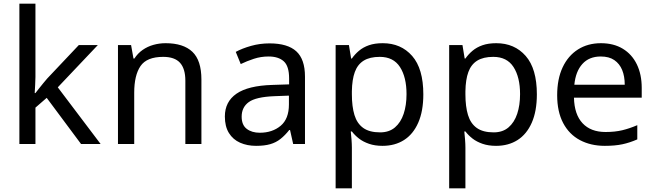

<svg xmlns="http://www.w3.org/2000/svg" viewBox="-20 -780 3547 1040"><path d="M172 -363Q172 -347 170.5 -321Q169 -295 168 -276H172Q178 -284 190 -299Q202 -314 214.5 -329.5Q227 -345 236 -355L407 -536H510L293 -307L525 0H419L233 -250L172 -197V0H85V-760H172Z M877 -546Q973 -546 1022 -499.5Q1071 -453 1071 -349V0H984V-343Q984 -408 955 -440Q926 -472 864 -472Q775 -472 741 -422Q707 -372 707 -278V0H619V-536H690L703 -463H708Q726 -491 752.5 -509.5Q779 -528 811 -537Q843 -546 877 -546Z M1440 -545Q1538 -545 1585 -502Q1632 -459 1632 -365V0H1568L1551 -76H1547Q1524 -47 1499.5 -27.5Q1475 -8 1443.5 1Q1412 10 1367 10Q1319 10 1280.5 -7Q1242 -24 1220 -59.5Q1198 -95 1198 -149Q1198 -229 1261 -272.5Q1324 -316 1455 -320L1546 -323V-355Q1546 -422 1517 -448Q1488 -474 1435 -474Q1393 -474 1355 -461.5Q1317 -449 1284 -433L1257 -499Q1292 -518 1340 -531.5Q1388 -545 1440 -545ZM1466 -259Q1366 -255 1327.5 -227Q1289 -199 1289 -148Q1289 -103 1316.5 -82Q1344 -61 1387 -61Q1455 -61 1500 -98.5Q1545 -136 1545 -214V-262Z M2053 -546Q2152 -546 2212.5 -477Q2273 -408 2273 -269Q2273 -178 2245.5 -115.5Q2218 -53 2168.5 -21.5Q2119 10 2052 10Q2011 10 1979 -1Q1947 -12 1924.5 -29.5Q1902 -47 1886 -68H1880Q1882 -51 1884 -25Q1886 1 1886 20V240H1798V-536H1870L1882 -463H1886Q1902 -486 1924.5 -505Q1947 -524 1978.5 -535Q2010 -546 2053 -546ZM2037 -472Q1983 -472 1950 -451.5Q1917 -431 1902 -390Q1887 -349 1886 -286V-269Q1886 -203 1900 -157Q1914 -111 1947.5 -87Q1981 -63 2039 -63Q2088 -63 2119.5 -90Q2151 -117 2166.5 -163.5Q2182 -210 2182 -270Q2182 -362 2146.5 -417Q2111 -472 2037 -472Z M2668 -546Q2767 -546 2827.5 -477Q2888 -408 2888 -269Q2888 -178 2860.5 -115.5Q2833 -53 2783.5 -21.5Q2734 10 2667 10Q2626 10 2594 -1Q2562 -12 2539.5 -29.5Q2517 -47 2501 -68H2495Q2497 -51 2499 -25Q2501 1 2501 20V240H2413V-536H2485L2497 -463H2501Q2517 -486 2539.5 -505Q2562 -524 2593.5 -535Q2625 -546 2668 -546ZM2652 -472Q2598 -472 2565 -451.5Q2532 -431 2517 -390Q2502 -349 2501 -286V-269Q2501 -203 2515 -157Q2529 -111 2562.5 -87Q2596 -63 2654 -63Q2703 -63 2734.5 -90Q2766 -117 2781.5 -163.5Q2797 -210 2797 -270Q2797 -362 2761.5 -417Q2726 -472 2652 -472Z M3235 -546Q3304 -546 3353.5 -516Q3403 -486 3429.5 -431.5Q3456 -377 3456 -304V-251H3089Q3091 -160 3135.5 -112.5Q3180 -65 3260 -65Q3311 -65 3350.5 -74.5Q3390 -84 3432 -102V-25Q3391 -7 3351 1.5Q3311 10 3256 10Q3180 10 3121.5 -21Q3063 -52 3030.5 -113.5Q2998 -175 2998 -264Q2998 -352 3027.5 -415Q3057 -478 3110.5 -512Q3164 -546 3235 -546ZM3234 -474Q3171 -474 3134.5 -433.5Q3098 -393 3091 -321H3364Q3364 -367 3350 -401Q3336 -435 3307.5 -454.5Q3279 -474 3234 -474Z"/></svg>

Font: binaryv115
Style: Book
Weight: 400
Designer: Jelle Bosma - Monotype Design Team
Foundry: Monotype Imaging Inc.
Version: Version 2.003